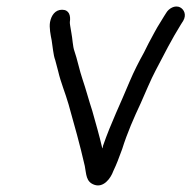

<svg xmlns="http://www.w3.org/2000/svg" viewBox="-20 -545 589 591"><path d="M134 -477C131 -460 136 -436 139 -421C142 -404 144 -375 150 -360C152 -353 155 -341 159 -326C167 -291 181 -259 191 -224C209 -160 226 -100 241 -34C246 -9 244 15 271 24C298 33 320 6 329 -19C340 -42 344 -54 356 -86C372 -137 392 -182 413 -227C425 -254 445 -302 459 -328C485 -378 509 -425 537 -470L544 -481C555 -500 546 -516 535 -522C518 -531 499 -518 492 -506L485 -495C481 -488 477 -482 474 -477C461 -457 449 -433 437 -411L423 -383C408 -356 393 -327 379 -294C351 -226 322 -168 297 -96C297 -93 296 -91 295 -88C286 -127 275 -165 264 -204C254 -234 244 -272 234 -301C225 -327 217 -366 209 -388C204 -401 203 -428 200 -442L196 -466C195 -471 195 -475 195 -477C198 -497 193 -515 171 -515C150 -515 138 -498 134 -477Z"/></svg>

Font: Blanket
Style: Obl
Weight: 400
Foundry: Cannot Into Space Fonts
Version: Version 0.9